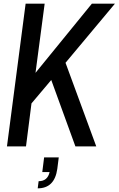

<svg xmlns="http://www.w3.org/2000/svg" viewBox="-20 -800 648 1049"><path d="M186 229 191 190Q240 190 251 140H211L221 60H301L293 123Q278 229 186 229ZM506 0H392L260 -363L152 -235L122 0H18L120 -780H224L174 -402L482 -780H608L338 -457Z"/></svg>

Font: Tanohe Sans Medium
Style: Italic
Weight: 500
Designer: Village Type and Design LLC & Cristiano Sobral
Foundry: Cooper Hewitt Smithsonian Design Museum
Version: Version 1.00;September 29, 2021;FontCreator 13.0.0.2655 64-b